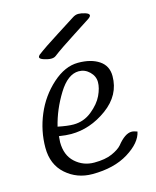

<svg xmlns="http://www.w3.org/2000/svg" viewBox="-107 -776 687 847"><g transform="rotate(-15 236.5 -352.5)"><path d="M110 -203Q108 -183 108 -176Q108 -116 144.5 -83Q181 -50 231 -50Q281 -50 312.5 -64Q344 -78 358 -94Q394 -139 424 -139Q435 -139 450 -133Q440 -84 374.5 -43.5Q309 -3 210 -3Q140 -3 89.5 -47.5Q39 -92 39 -169Q39 -246 69.5 -318.5Q100 -391 157.5 -442.5Q215 -494 274.5 -494Q334 -494 370.5 -469.5Q407 -445 407 -398Q407 -311 329.5 -254.5Q252 -198 165 -198Q142 -198 110 -203ZM186 -236Q233 -236 270 -266Q307 -296 322.5 -329Q338 -362 338 -389Q338 -416 317 -436.5Q296 -457 268 -457Q218 -457 175.5 -388Q133 -319 115 -245Q159 -236 186 -236ZM380 -683Q380 -677 368.5 -669Q357 -661 289 -617.5Q221 -574 187 -548Q179 -542 166 -542Q153 -542 134 -548Q115 -554 115 -562Q115 -566 121 -572Q155 -598 222.5 -640.5Q290 -683 304 -692.5Q318 -702 331.5 -702Q345 -702 362.5 -696.5Q380 -691 380 -683Z"/></g></svg>

Font: Handlee
Style: Regular
Weight: 400
Designer: Joe Prince
Foundry: Joe Prince
Version: Version 1.001